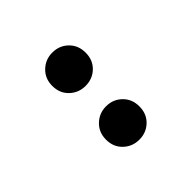

<svg xmlns="http://www.w3.org/2000/svg" viewBox="11 -1028 604 604"><g transform="rotate(45 313.0 -726.0)"><path d="M193.3 -651.1Q160.9 -651.1 140 -672.9Q119.1 -694.7 119.1 -725.3Q119.1 -756.7 140 -778.1Q160.9 -799.5 193.3 -799.5Q226.3 -799.5 246.9 -778.1Q267.5 -756.7 267.5 -725.3Q267.5 -694.7 246.9 -672.9Q226.3 -651.1 193.3 -651.1ZM432.5 -651.1Q400.1 -651.1 379.2 -672.9Q358.2 -694.7 358.2 -725.3Q358.2 -756.7 379.2 -778.1Q400.1 -799.5 432.5 -799.5Q465.4 -799.5 486 -778.1Q506.7 -756.7 506.7 -725.3Q506.7 -694.7 486 -672.9Q465.4 -651.1 432.5 -651.1Z"/></g></svg>

Font: Noto Sans TC
Style: Regular
Weight: 100
Designer: Ryoko NISHIZUKA 西塚涼子 (kana, bopomofo & ideographs); Paul D. Hunt (Latin, Greek & Cyrillic); Sandoll Communications 산돌커뮤니
Foundry: Adobe
Version: Version 2.004;hotconv 1.0.118;makeotfexe 2.5.65603